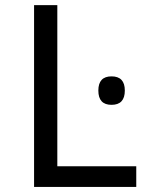

<svg xmlns="http://www.w3.org/2000/svg" viewBox="-20 -734 640 754"><path d="M113.8 0V-713.9H205.1V-81.1H515.1V0ZM418 -434.1Q470.2 -434.1 470.2 -378.4Q470.2 -322.3 418 -322.3Q366.2 -322.3 366.2 -378.4Q366.2 -434.1 418 -434.1Z"/></svg>

Font: WenQuanYi Micro Hei Mono
Style: Regular
Weight: 400
Foundry: Ascender Corporation
Version: Version 0.2.0-beta